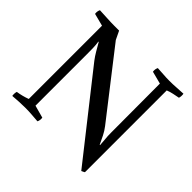

<svg xmlns="http://www.w3.org/2000/svg" viewBox="-177 -893 1112 1112"><g transform="rotate(45 378.5 -337.5)"><path d="M231 -648 540 -251Q557 -229 569.5 -204Q582 -179 594 -153H597Q596 -177 593.5 -199Q591 -221 591 -249L590 -650L513 -670Q510 -689 518 -705Q545 -704 567.5 -702Q590 -700 618 -700Q647 -700 673.5 -702Q700 -704 728 -705Q731 -686 726 -670Q706 -666 686 -662Q666 -658 646 -650V20Q642 22 637 25Q632 28 626 30L228 -475Q212 -496 198 -520Q184 -544 169 -570H166Q170 -547 170.5 -520.5Q171 -494 171 -472V-50L248 -29Q251 -10 243 6Q216 4 191 2Q166 0 138 0Q110 0 87 1.5Q64 3 36 5Q33 -14 38 -30Q58 -33 77.5 -38Q97 -43 116 -50V-650L39 -670Q36 -689 44 -705Q71 -704 104.5 -702Q138 -700 166 -700H206Z"/></g></svg>

Font: Alike
Style: Regular
Weight: 400
Designer: Sveta Sebyakina
Foundry: Cyreal (www.cyreal.org)
Version: Version 1.301; ttfautohint (v1.8.4.7-5d5b)